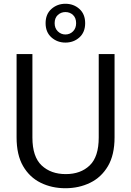

<svg xmlns="http://www.w3.org/2000/svg" viewBox="-20 -987 696 1019"><path d="M327 12Q255 12 196 -17Q137 -46 102.5 -105.5Q68 -165 68 -258V-700H152V-257Q152 -155 201 -109Q250 -63 329 -63Q408 -63 456 -109Q504 -155 504 -257V-700H588V-258Q588 -165 553 -105.5Q518 -46 458.5 -17Q399 12 327 12ZM327 -761Q284 -761 253 -788.5Q222 -816 222 -864Q222 -912 253 -939.5Q284 -967 327 -967Q371 -967 401.5 -939.5Q432 -912 432 -864Q432 -816 401.5 -788.5Q371 -761 327 -761ZM327 -804Q351 -804 367.5 -820.5Q384 -837 384 -864Q384 -892 367.5 -907.5Q351 -923 327 -923Q304 -923 287 -907.5Q270 -892 270 -864Q270 -837 287 -820.5Q304 -804 327 -804Z"/></svg>

Font: DM Sans
Style: Regular
Weight: 400
Designer: Colophon Foundry, Jonny Pinhorn
Foundry: Colophon Foundry
Version: Version 4.004; ttfautohint (v1.8.4.7-5d5b)